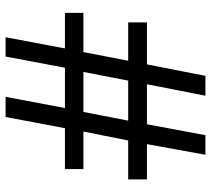

<svg xmlns="http://www.w3.org/2000/svg" viewBox="-54 -700 754 686"><g transform="rotate(-90 323.0 -357.0)"><path d="M480 -436 449 -276H586V-209H436L395 0H324L365 -209H222L183 0H113L151 -209H25V-276H164L196 -436H62V-502H208L248 -714H320L280 -502H424L464 -714H533L493 -502H620V-436ZM235 -276H378L409 -436H266Z"/></g></svg>

Font: Noto Sans Modi
Style: Regular
Weight: 400
Designer: Monotype Design Team
Foundry: Monotype Imaging Inc.
Version: Version 2.003; ttfautohint (v1.8.4.7-5d5b)